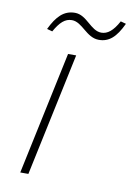

<svg xmlns="http://www.w3.org/2000/svg" viewBox="-78 -717 529 768"><g transform="rotate(10 186.0 -333.5)"><path d="M165 -500 59 0H92L198 -500ZM65 -584 87 -578C109 -617 129 -636 157 -636C200 -636 225 -577 276 -577C317 -577 345 -601 372 -659L350 -665C328 -624 306 -607 281 -607C237 -607 213 -667 164 -667C119 -667 91 -638 65 -584Z"/></g></svg>

Font: LT Wave Text Thin Italic
Style: Regular
Weight: 100
Designer: Daniel Lyons
Version: Version 2.5 (Glyphs App)